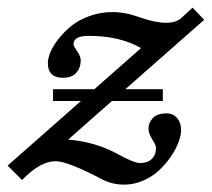

<svg xmlns="http://www.w3.org/2000/svg" viewBox="-70 -467 560 508"><path d="M70.3 -199.7V-231H179.7L303.2 -339.8Q247.1 -372.1 164.6 -372.1Q124.5 -372.1 124.5 -350.1Q124.5 -345.2 134 -331.5Q143.6 -317.9 143.6 -307.6Q143.6 -287.6 131.8 -274.4Q120.1 -261.2 96.7 -261.2Q56.6 -261.2 56.6 -300.3Q56.6 -312.5 63.5 -329.1Q70.3 -345.7 85 -364.3Q99.6 -382.8 119.1 -398.7Q138.7 -414.6 167.5 -424.8Q196.3 -435.1 228 -435.1Q261.7 -435.1 302.2 -420.4Q341.8 -406.7 369.1 -406.7Q395.5 -406.7 409.2 -418.9L439.5 -446.8L470.2 -414.6L261.7 -231H360.8V-199.7H226.1L110.4 -97.7Q181.6 -91.8 240.2 -60.1Q284.2 -35.6 300.8 -35.6Q320.3 -35.6 331.5 -46.4Q342.8 -57.1 342.8 -76.2Q342.8 -82 332.8 -98.4Q322.8 -114.7 322.8 -126.5Q322.8 -142.1 334.2 -154.5Q345.7 -167 371.1 -167Q388.2 -167 398.7 -154.5Q409.2 -142.1 409.2 -123Q409.2 -109.4 402.3 -90.8Q395.5 -72.3 382.1 -52.7Q368.7 -33.2 351.1 -16.6Q333.5 0 309.1 10.7Q284.7 21.5 258.8 21.5Q227.5 21.5 201.7 8.3Q108.9 -40.5 77.1 -40.5Q36.6 -40.5 -11.7 9.3L-49.8 -28.8L144 -199.7Z"/></svg>

Font: Elstob 14pt SemiBold
Style: Italic
Weight: 600
Italic angle: -20°
Designer: Peter S. Baker
Version: Version 1.015